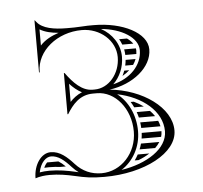

<svg xmlns="http://www.w3.org/2000/svg" viewBox="-41 -754 575 544"><g transform="rotate(-5 247.0 -482.5)"><path d="M336.2 -458H327.3C330.6 -452.9 333.5 -447.5 336.1 -442H363.4C355.2 -448 346.1 -453.3 336.2 -458ZM379.7 -428H341.9C343.8 -422.8 345.4 -417.5 346.7 -412H392.8C389.1 -417.6 384.7 -422.9 379.7 -428ZM400.4 -398H349.3C350.1 -392.8 350.6 -387.4 350.8 -382H405.5C404.4 -387.5 402.7 -392.8 400.4 -398ZM407 -368H350.9C350.6 -362.6 350.1 -357.2 349.2 -352H404.7C406.2 -356.9 407 -361.9 407 -367C407 -367.3 407 -367.7 407 -368ZM398.3 -338H346.2C344.8 -332.5 343 -327.2 340.9 -322H385.2C390.5 -327.1 394.9 -332.4 398.3 -338ZM367.3 -308H334.4C331.4 -302.3 328 -297 324.4 -292H335.5C347.5 -296.6 358.1 -302 367.3 -308ZM113.3 -292H128.4C121.4 -299 114.9 -304.3 108.7 -308H76.8C73.4 -304.7 70 -300 67.3 -293.5C72.9 -293.9 76.3 -294 81 -294C91.8 -294 103 -293.2 113.3 -292ZM323.5 -578C323.1 -572.6 322.2 -567.2 321 -562H343.4C346.9 -567.1 349.7 -572.4 351.8 -578ZM317 -548C315.1 -542.9 313 -538 310.7 -533.4C318.4 -537.7 325.2 -542.6 331.1 -548ZM310.3 -638C313.3 -632.9 315.9 -627.5 317.9 -622H349.2C345.2 -627.7 339.7 -633.1 332.6 -638ZM322 -608C323 -602.8 323.7 -597.5 323.9 -592H355.3C355.8 -595.3 356 -598.6 356 -602C356 -604 355.8 -606 355.4 -608ZM146 -556V-439H148C164.1 -465.1 184.9 -491 223 -491H234C286 -491 329 -439 329 -374C329 -313 284 -264 228 -264C199 -264 174 -275 154 -297C135 -318 115 -336 89 -336C62 -336 40 -304.6 40 -266C52.5 -270.2 66.7 -272 81 -272C106 -272 129 -268 151 -263C181 -256 200 -253 235 -253C349 -253 444 -303 444 -367C444 -432 364 -489 271 -498C338 -507 393 -551 393 -602C393 -649 324 -684 242 -684C231 -684 219 -684 207 -683C194 -682 180 -682 166 -682C129 -682 96.6 -687.5 81 -707L77 -712H76V-564H78V-566C78 -625 137 -673 207 -673C259 -673 302 -635 302 -588C302 -541 269 -502 229 -502H223C193 -502 169 -527 148 -556ZM141 -671C121.1 -664.3 102.7 -655.5 88 -639.5V-685.4C103.2 -676.4 121.2 -672.7 141 -671ZM282.6 -512.2C301.8 -530.6 314 -558.2 314 -588C314 -623.8 292.4 -654.5 261.7 -671.3C319 -666.2 366 -638.2 366 -602C366 -558.6 330.5 -523.4 282.6 -512.2ZM163.4 -272.5C160.2 -273.2 157 -273.9 153.7 -274.7C131.3 -279.8 107.3 -284 81 -284C71.8 -284 62.1 -283.2 53.4 -281.7C58.9 -309.8 74.9 -324 89 -324C109 -324 126.2 -309.8 145.1 -288.9C150.7 -282.8 156.9 -277.2 163.4 -272.5ZM291.1 -483.1C361.7 -468.9 417 -424.1 417 -367C417 -317.3 357.4 -279.5 284.8 -268.4C318.6 -289.8 341 -329.3 341 -374C341 -419.6 321.5 -459.9 291.1 -483.1ZM192.3 -497.4C178.3 -491.9 166.4 -482.2 158 -473V-524.5C168.1 -513.5 179.4 -503.9 192.3 -497.4Z"/></g></svg>

Font: SortefaxS02
Style: Medium
Weight: 500
Designer: gluk
Foundry: gluk
Version: Version 0.261